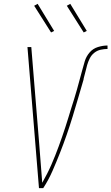

<svg xmlns="http://www.w3.org/2000/svg" viewBox="-20 -980 580 1000"><path d="M183 0 123 -735H143L183 -245Q187 -191 191.5 -136.5Q196 -82 200 -28Q213 -51 225 -74.5Q237 -98 247.5 -122Q258 -146 267.5 -170Q277 -194 286 -218.5Q295 -243 303.5 -267.5Q312 -292 320 -316.5Q328 -341 335.5 -365.5Q343 -390 350.5 -414.5Q358 -439 366 -463.5Q374 -488 380.5 -512.5Q387 -537 394 -562Q401 -587 407.5 -611.5Q414 -636 421.5 -661Q429 -686 446.5 -706.5Q464 -727 490 -735Q516 -743 540 -743V-725Q523 -725 504.5 -721Q486 -717 471 -705Q456 -693 447.5 -676Q439 -659 434 -641.5Q429 -624 425 -606.5Q421 -589 416 -572L415 -565Q401 -517 387 -469Q373 -421 358.5 -373.5Q344 -326 327.5 -278.5Q311 -231 292.5 -184Q274 -137 253.5 -90Q233 -43 205 0ZM416 -811 328 -950 346 -960 432 -819ZM246 -811 158 -950 176 -960 262 -819Z"/></svg>

Font: Iosevka SS18 Thin
Style: Italic
Weight: 100
Italic angle: -9°
Monospace: yes
Designer: Belleve Invis
Foundry: Belleve Invis
Version: Version 25.1.1; ttfautohint (v1.8.4)